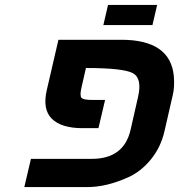

<svg xmlns="http://www.w3.org/2000/svg" viewBox="-20 -762 729 782"><path d="M316 -240Q230 -240 191 -278.5Q152 -317 171 -397L218 -600H474Q674 -600 688 -452Q692 -407 683 -372L650 -228Q635 -162 594 -112Q553 -62 500 -39Q413 0 335 0H79L106 -115H354Q485 -115 512 -234L542 -366Q560 -443 521 -464Q482 -485 330 -485L312 -406Q304 -372 312 -363.5Q320 -355 355 -355H408L381 -240ZM420 -742H620L601 -660H401Z"/></svg>

Font: Miedinger
Style: Bold-Italic
Weight: 700
Italic angle: -13°
Version: Version 001.000